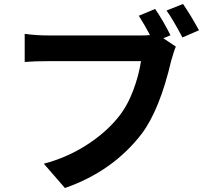

<svg xmlns="http://www.w3.org/2000/svg" viewBox="-20 -888 1040 964"><path d="M836 -711 800 -696 863 -654Q856 -640 840 -585Q782 -337 692 -217Q547 -28 306 56L200 -66Q314 -96 411 -157.5Q508 -219 571 -296Q618 -353 647.5 -430.5Q677 -508 688 -581H223Q156 -581 104 -577V-718Q162 -710 223 -710H689Q717 -710 733 -712Q709 -758 677 -809L759 -843Q800 -783 836 -711ZM816 -835 899 -868Q937 -813 979 -736L896 -700Q845 -796 816 -835Z"/></svg>

Font: Noto Sans Korean Bold
Style: Bold
Weight: 700
Designer: Ryoko NISHIZUKA  (kana & ideographs); Paul D. Hunt (Latin, Greek & Cyrillic); Wenlong ZHANG  (bopomofo); Sandoll Communi
Foundry: Adobe Systems Incorporated
Version: Version 1.000;PS 1;hotconv 1.0.78;makeotf.lib2.5.61930